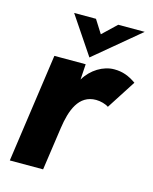

<svg xmlns="http://www.w3.org/2000/svg" viewBox="-107 -769 672 841"><g transform="rotate(15 229.0 -348.5)"><path d="M19 0H170L198 -195C210 -278 237 -354 316 -354C336 -354 361 -347 373 -338L458 -470C425 -493 396 -504 358 -504C308.5 -504 256 -472.5 226.5 -422.5L231 -493H89ZM124 -697 239 -526 444 -697H324L261 -637L223 -697Z"/></g></svg>

Font: HK Grotesk Black
Style: Italic
Weight: 900
Italic angle: -16°
Designer: Alfredo Marco Pradil
Foundry: Hanken Design Co.
Version: Version 3.001;FEAKit 1.0